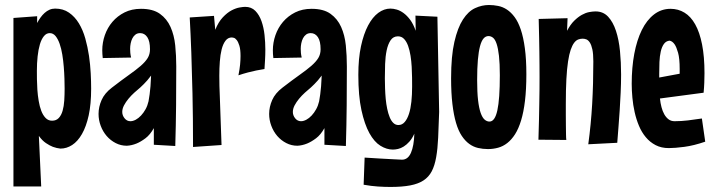

<svg xmlns="http://www.w3.org/2000/svg" viewBox="-20 -574 2829 760"><path d="M198.2 -540Q230 -540 253.2 -523.9Q276.4 -507.8 292.2 -481.7Q308.1 -455.6 317.6 -421.9Q327.1 -388.2 332.3 -352.8Q337.4 -317.4 339.1 -283.7Q340.8 -250 340.8 -223.1Q340.8 -162.1 331.1 -117.4Q321.3 -72.8 304.4 -43.5Q287.6 -14.2 265.6 0Q243.7 14.2 219.2 14.2Q204.6 12.7 189.5 7.3Q176.8 2.4 161.9 -7.6Q147 -17.6 133.8 -36.1L143.1 164.1H33.2V-502.9L127 -509.8V-482.9Q132.8 -494.1 140.4 -504.6Q147.9 -515.1 156.7 -522.9Q165.5 -530.8 175.8 -535.4Q186 -540 198.2 -540ZM235.8 -223.1Q235.8 -239.7 235.1 -262.5Q234.4 -285.2 232.4 -309.6Q230.5 -334 226.6 -357.9Q222.7 -381.8 216.1 -400.6Q209.5 -419.4 200 -431.2Q190.4 -442.9 176.8 -442.9Q163.6 -442.9 153.8 -430.9Q144 -418.9 137.9 -398.4Q131.8 -377.9 128.9 -350.8Q126 -323.7 126 -293.9Q126 -280.3 126.2 -260.5Q126.5 -240.7 127.9 -218.8Q129.4 -196.8 133.1 -174.8Q136.7 -152.8 143.3 -135.5Q149.9 -118.2 160.4 -107.2Q170.9 -96.2 186 -96.2Q202.6 -96.2 212.6 -106.9Q222.7 -117.7 227.8 -135.5Q232.9 -153.3 234.4 -176.3Q235.8 -199.2 235.8 -223.1Z M677.7 -311Q677.7 -233.9 677 -156.7Q676.3 -79.6 673.8 3.9L588.9 -1V-66.9Q574.2 -40.5 555.7 -26.6Q537.1 -12.7 520.5 -5.9Q501 2 481.9 2.9Q458.5 2.9 438 -7.6Q417.5 -18.1 402.3 -35.6Q387.2 -53.2 378.7 -75.9Q370.1 -98.6 370.1 -123Q370.1 -150.9 382.1 -178Q394 -205.1 422.9 -227.1Q461.4 -256.8 489.7 -276.9Q518.1 -296.9 536.9 -313.2Q555.7 -329.6 564.7 -344.5Q573.7 -359.4 573.7 -378.9Q573.7 -411.1 563 -427Q552.2 -442.9 534.7 -442.9Q523.9 -442.9 516.4 -437.3Q508.8 -431.6 504.2 -422.6Q499.5 -413.6 497.3 -402.6Q495.1 -391.6 495.1 -380.9Q495.1 -373.5 495.8 -364.7Q496.6 -356 499 -346.2L386.7 -344.2Q385.7 -352.5 385.3 -360.1Q384.8 -367.7 384.8 -375Q384.8 -405.3 395 -434.8Q405.3 -464.4 425 -487.5Q444.8 -510.7 473.1 -524.9Q501.5 -539.1 538.1 -539.1Q585.4 -539.1 613 -519.3Q640.6 -499.5 655 -467.3Q669.4 -435.1 673.6 -394.3Q677.7 -353.5 677.7 -311ZM567.9 -172.9Q570.3 -185.1 572.3 -200.7Q574.2 -213.9 575.7 -232.7Q577.1 -251.5 578.1 -274.9Q570.3 -264.2 563 -255.9Q555.7 -247.6 549.3 -241.2Q542 -233.9 535.6 -228Q524.4 -218.8 511.7 -207.3Q499 -195.8 488.5 -183.1Q478 -170.4 470.9 -157Q463.9 -143.6 463.9 -130.9Q463.9 -117.2 473.1 -105.7Q482.4 -94.2 496.1 -94.2Q506.3 -94.2 517.3 -100.1Q528.3 -106 538.3 -116.7Q548.3 -127.4 556.2 -141.6Q564 -155.8 567.9 -172.9Z M1026.9 -300.8Q1011.2 -298.3 994.1 -294.9Q979.5 -292 960.9 -287.1Q942.4 -282.2 923.8 -275.9Q928.7 -300.3 930.4 -318.6Q932.1 -336.9 932.1 -352.1Q932.1 -378.4 927.5 -393.3Q922.9 -408.2 917 -415.5Q911.1 -422.9 905.5 -424.3Q899.9 -425.8 897.9 -425.8Q882.3 -425.8 872.6 -412.8Q862.8 -399.9 857.4 -378.7Q852.1 -357.4 850.1 -330.1Q848.1 -302.7 848.1 -273.9Q848.1 -253.4 848.6 -232.9Q849.1 -212.4 850.1 -191.9L856.9 0L744.1 7.8Q744.1 -109.9 741.9 -204.3Q739.7 -298.8 737.3 -365.7Q734.4 -443.8 731 -504.9L827.1 -511.2L832 -456.1Q844.7 -487.3 862.1 -505.6Q879.4 -523.9 896.7 -533Q914.1 -542 928.5 -544.4Q942.9 -546.9 950.2 -546.9Q975.1 -546.9 990.7 -531Q1006.3 -515.1 1015.1 -490.2Q1023.9 -465.3 1027.1 -435.5Q1030.3 -405.8 1030.3 -377.9Q1030.3 -356 1029.1 -336.2Q1027.8 -316.4 1026.9 -300.8Z M1353 -311Q1353 -233.9 1352.3 -156.7Q1351.6 -79.6 1349.1 3.9L1264.2 -1V-66.9Q1249.5 -40.5 1231 -26.6Q1212.4 -12.7 1195.8 -5.9Q1176.3 2 1157.2 2.9Q1133.8 2.9 1113.3 -7.6Q1092.8 -18.1 1077.6 -35.6Q1062.5 -53.2 1054 -75.9Q1045.4 -98.6 1045.4 -123Q1045.4 -150.9 1057.4 -178Q1069.3 -205.1 1098.1 -227.1Q1136.7 -256.8 1165 -276.9Q1193.4 -296.9 1212.2 -313.2Q1231 -329.6 1240 -344.5Q1249 -359.4 1249 -378.9Q1249 -411.1 1238.3 -427Q1227.5 -442.9 1210 -442.9Q1199.2 -442.9 1191.7 -437.3Q1184.1 -431.6 1179.4 -422.6Q1174.8 -413.6 1172.6 -402.6Q1170.4 -391.6 1170.4 -380.9Q1170.4 -373.5 1171.1 -364.7Q1171.9 -356 1174.3 -346.2L1062 -344.2Q1061 -352.5 1060.5 -360.1Q1060.1 -367.7 1060.1 -375Q1060.1 -405.3 1070.3 -434.8Q1080.6 -464.4 1100.3 -487.5Q1120.1 -510.7 1148.4 -524.9Q1176.8 -539.1 1213.4 -539.1Q1260.7 -539.1 1288.3 -519.3Q1315.9 -499.5 1330.3 -467.3Q1344.7 -435.1 1348.9 -394.3Q1353 -353.5 1353 -311ZM1243.2 -172.9Q1245.6 -185.1 1247.6 -200.7Q1249.5 -213.9 1251 -232.7Q1252.4 -251.5 1253.4 -274.9Q1245.6 -264.2 1238.3 -255.9Q1231 -247.6 1224.6 -241.2Q1217.3 -233.9 1210.9 -228Q1199.7 -218.8 1187 -207.3Q1174.3 -195.8 1163.8 -183.1Q1153.3 -170.4 1146.2 -157Q1139.2 -143.6 1139.2 -130.9Q1139.2 -117.2 1148.4 -105.7Q1157.7 -94.2 1171.4 -94.2Q1181.6 -94.2 1192.6 -100.1Q1203.6 -106 1213.6 -116.7Q1223.6 -127.4 1231.4 -141.6Q1239.3 -155.8 1243.2 -172.9Z M1718.3 -130.9Q1716.3 -73.2 1714.4 -29.1Q1712.4 15.1 1706.5 48.3Q1700.7 81.5 1689 104Q1677.2 126.5 1656.5 140.1Q1635.7 153.8 1603.8 159.9Q1571.8 166 1525.4 166Q1502.4 166 1476.1 164.3Q1449.7 162.6 1419.4 157.2L1423.3 49.8Q1459.5 52.2 1487.1 53.7Q1514.6 55.2 1533.2 56.2Q1555.2 57.6 1571.3 58.1Q1594.7 58.1 1606.7 30.8Q1618.7 3.4 1620.1 -44.9Q1611.3 -25.4 1600.3 -13.2Q1589.4 -1 1577.9 6.1Q1566.4 13.2 1555.4 15.6Q1544.4 18.1 1535.2 18.1Q1510.3 18.1 1485.8 2.9Q1461.4 -12.2 1442.1 -47.1Q1422.9 -82 1410.6 -138.4Q1398.4 -194.8 1398.4 -277.8Q1398.4 -342.3 1408.9 -391.1Q1419.4 -439.9 1437 -473.1Q1454.6 -506.3 1477.5 -523.2Q1500.5 -540 1525.4 -540Q1537.1 -540 1550.5 -536.1Q1564 -532.2 1577.6 -522.2Q1591.3 -512.2 1603.8 -495.4Q1616.2 -478.5 1625.5 -452.1L1624.5 -512.2L1711.4 -507.8ZM1611.3 -231Q1611.3 -246.1 1611.1 -266.8Q1610.8 -287.6 1609.6 -309.8Q1608.4 -332 1605 -353.5Q1601.6 -375 1595.5 -392.1Q1589.4 -409.2 1579.6 -419.7Q1569.8 -430.2 1555.2 -430.2Q1536.6 -430.2 1526.1 -414.6Q1515.6 -398.9 1510.5 -374.5Q1505.4 -350.1 1504.4 -320.8Q1503.4 -291.5 1503.4 -264.2Q1503.4 -245.1 1504.2 -224.1Q1504.9 -203.1 1506.8 -182.4Q1508.8 -161.6 1512.7 -143.1Q1516.6 -124.5 1522.5 -110.1Q1528.3 -95.7 1536.9 -87.4Q1545.4 -79.1 1557.1 -79.1Q1571.8 -79.1 1582 -91.1Q1592.3 -103 1598.9 -123.5Q1605.5 -144 1608.4 -171.6Q1611.3 -199.2 1611.3 -231Z M2063.5 -279.8Q2063.5 -220.2 2058.1 -175.3Q2052.7 -130.4 2042.7 -97.4Q2032.7 -64.5 2018.8 -42.7Q2004.9 -21 1988 -7.8Q1971.2 5.4 1951.7 10.7Q1932.1 16.1 1911.6 16.1Q1891.1 16.1 1872.3 11.7Q1853.5 7.3 1837.4 -4.4Q1821.3 -16.1 1807.9 -36.1Q1794.4 -56.2 1785.2 -87.4Q1775.9 -118.7 1770.8 -162.1Q1765.6 -205.6 1765.6 -264.2Q1765.6 -352.1 1778.6 -408.2Q1791.5 -464.4 1812.5 -496.8Q1833.5 -529.3 1860.4 -541.7Q1887.2 -554.2 1915.5 -554.2Q1933.6 -554.2 1951.9 -550.5Q1970.2 -546.9 1986.6 -536.1Q2002.9 -525.4 2017.1 -506.3Q2031.2 -487.3 2041.5 -456.8Q2051.8 -426.3 2057.6 -382.8Q2063.5 -339.4 2063.5 -279.8ZM1958.5 -275.9Q1958.5 -322.8 1955.1 -352.8Q1951.7 -382.8 1945.8 -400.4Q1939.9 -418 1931.6 -424.6Q1923.3 -431.2 1913.6 -431.2Q1902.3 -431.2 1894 -421.6Q1885.7 -412.1 1880.1 -391.1Q1874.5 -370.1 1871.6 -337.2Q1868.7 -304.2 1868.7 -256.8Q1868.7 -209 1872.3 -177.5Q1876 -146 1882.6 -127.2Q1889.2 -108.4 1898.2 -100.6Q1907.2 -92.8 1917.5 -92.8Q1939 -92.8 1948.7 -137.2Q1958.5 -181.6 1958.5 -275.9Z M2308.6 -2.9Q2319.3 -81.5 2324 -162.1Q2328.6 -242.7 2328.6 -331.1Q2328.6 -360.8 2324.7 -378.7Q2320.8 -396.5 2314.5 -406Q2308.1 -415.5 2300.8 -418.2Q2293.5 -420.9 2286.6 -420.9Q2276.9 -420.9 2268.3 -417.5Q2259.8 -414.1 2252.4 -404.3Q2245.1 -394.5 2239 -377Q2232.9 -359.4 2228.5 -330.6Q2224.1 -301.8 2221.9 -260.5Q2219.7 -219.2 2219.7 -162.1Q2219.7 -141.6 2219.7 -119.4Q2219.7 -97.2 2220 -77.1Q2220.2 -57.1 2220.5 -41.7Q2220.7 -26.4 2221.7 -20L2111.3 -21Q2112.8 -65.4 2113.5 -100.3Q2114.3 -135.3 2114.7 -164.6Q2115.2 -193.8 2115.5 -219.5Q2115.7 -245.1 2115.7 -270Q2115.7 -292.5 2115.5 -316.2Q2115.2 -339.8 2115 -367.2Q2114.7 -394.5 2114 -427Q2113.3 -459.5 2112.3 -499L2226.6 -502L2224.6 -452.1Q2237.8 -477.1 2252.9 -491.9Q2268.1 -506.8 2283 -515.1Q2297.9 -523.4 2312 -526.1Q2326.2 -528.8 2337.4 -528.8Q2367.7 -528.8 2387.2 -507.8Q2406.7 -486.8 2418.2 -451.9Q2429.7 -417 2434.1 -372.1Q2438.5 -327.1 2438.5 -278.8Q2438.5 -243.7 2436.8 -207.5Q2435.1 -171.4 2432.9 -136.5Q2430.7 -101.6 2428 -69.1Q2425.3 -36.6 2423.3 -8.8Z M2771.5 -13.2Q2726.1 2.4 2688.7 7.3Q2651.4 12.2 2627.4 12.2Q2597.7 12.2 2575.2 0.5Q2552.7 -11.2 2536.4 -30.8Q2520 -50.3 2509.3 -75.9Q2498.5 -101.6 2492.2 -129.9Q2485.8 -158.2 2483.2 -187.3Q2480.5 -216.3 2480.5 -242.2Q2480.5 -306.6 2490.7 -361.1Q2501 -415.5 2520.5 -455.1Q2540 -494.6 2568.8 -516.8Q2597.7 -539.1 2634.3 -539.1Q2664.6 -539.1 2689.5 -523.9Q2714.4 -508.8 2731.9 -477.5Q2749.5 -446.3 2759 -398.2Q2768.6 -350.1 2768.6 -284.2Q2768.6 -265.6 2767.8 -246.6Q2767.1 -227.5 2765.1 -207L2592.3 -184.1Q2594.2 -166 2598.4 -149.9Q2602.5 -133.8 2609.6 -121.3Q2616.7 -108.9 2626.5 -101.6Q2636.2 -94.2 2650.4 -94.2Q2676.8 -94.2 2703.1 -97.4Q2729.5 -100.6 2758.3 -105ZM2589.4 -267.1 2670.4 -282.2V-300.8Q2670.4 -342.3 2664.1 -365Q2657.7 -387.7 2650.4 -398.4Q2641.6 -411.1 2630.4 -413.1Q2616.2 -411.6 2607.9 -399.9Q2599.6 -388.2 2595.5 -369.9Q2591.3 -351.6 2590.3 -328.6Q2589.4 -305.7 2589.4 -282.2Z"/></svg>

Font: Mouse Memoirs
Style: Regular
Weight: 400
Version: Version 1.000